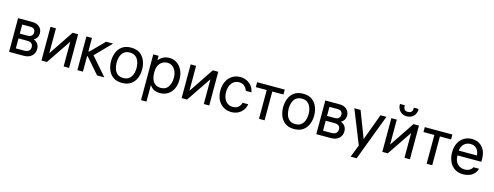

<svg xmlns="http://www.w3.org/2000/svg" viewBox="-22 -1714 7371 2862"><g transform="rotate(15 3663.0 -283.5)"><path d="M64 0V-520H278Q354 -520 395 -482.5Q436 -445 436 -386Q436 -344 416.5 -315.5Q397 -287 372 -275V-273Q407 -263 432.5 -230.5Q458 -198 458 -148Q458 -83 413 -41.5Q368 0 290 0ZM270 -444H148V-304H270Q308 -304 329 -323.5Q350 -343 350 -376Q350 -444 270 -444ZM280 -230H148V-76H280Q322 -76 347 -97Q372 -118 372 -154Q372 -230 280 -230Z M564 0V-520H648V-135L906 -520H990V0H906V-382L648 0Z M1118 0V-520H1204V-313H1218L1422 -520H1530L1293 -277L1534 0H1422L1213 -240H1204V0Z M1808 12Q1723 12 1670 -26.5Q1617 -65 1592.5 -127Q1568 -189 1568 -260Q1568 -333 1593 -395Q1618 -457 1671 -494.5Q1724 -532 1808 -532Q1893 -532 1945.5 -493.5Q1998 -455 2023 -393Q2048 -331 2048 -260Q2048 -183 2021.5 -121.5Q1995 -60 1942 -24Q1889 12 1808 12ZM1808 -64Q1853 -64 1883 -81.5Q1913 -99 1930.5 -128Q1948 -157 1955 -191.5Q1962 -226 1962 -260Q1962 -293 1954.5 -327.5Q1947 -362 1930 -391Q1913 -420 1883 -438Q1853 -456 1808 -456Q1761 -456 1731 -438Q1701 -420 1684 -390.5Q1667 -361 1660.5 -326.5Q1654 -292 1654 -260Q1654 -214 1667.5 -168.5Q1681 -123 1714.5 -93.5Q1748 -64 1808 -64Z M2150 186V-520H2232V-453H2234Q2269 -494 2310 -513Q2351 -532 2397 -532Q2461 -532 2512.5 -498.5Q2564 -465 2594.5 -403.5Q2625 -342 2625 -258Q2625 -174 2595.5 -113.5Q2566 -53 2513.5 -20.5Q2461 12 2392 12Q2286 12 2236 -68H2234V186ZM2387 -66Q2462 -66 2499.5 -121.5Q2537 -177 2537 -262Q2537 -314 2519.5 -357.5Q2502 -401 2468.5 -427.5Q2435 -454 2387 -454Q2320 -454 2276.5 -405.5Q2233 -357 2233 -262Q2233 -206 2249 -161.5Q2265 -117 2299 -91.5Q2333 -66 2387 -66Z M2727 0V-520H2811V-135L3069 -520H3153V0H3069V-382L2811 0Z M3493 10Q3425 10 3371 -23Q3317 -56 3286 -117Q3255 -178 3255 -260Q3255 -338 3284.5 -399Q3314 -460 3367.5 -495Q3421 -530 3493 -530Q3548 -530 3593.5 -508Q3639 -486 3670 -446Q3701 -406 3709 -352H3623Q3611 -391 3579 -420.5Q3547 -450 3493 -450Q3427 -450 3385 -398Q3343 -346 3343 -260Q3343 -175 3384.5 -122.5Q3426 -70 3495 -70Q3550 -70 3581.5 -98.5Q3613 -127 3623 -168H3709Q3702 -118 3673 -77.5Q3644 -37 3598.5 -13.5Q3553 10 3493 10Z M3921 0V-444H3753V-520H4179V-444H4007V0Z M4463 12Q4378 12 4325 -26.5Q4272 -65 4247.5 -127Q4223 -189 4223 -260Q4223 -333 4248 -395Q4273 -457 4326 -494.5Q4379 -532 4463 -532Q4548 -532 4600.5 -493.5Q4653 -455 4678 -393Q4703 -331 4703 -260Q4703 -183 4676.5 -121.5Q4650 -60 4597 -24Q4544 12 4463 12ZM4463 -64Q4508 -64 4538 -81.5Q4568 -99 4585.5 -128Q4603 -157 4610 -191.5Q4617 -226 4617 -260Q4617 -293 4609.5 -327.5Q4602 -362 4585 -391Q4568 -420 4538 -438Q4508 -456 4463 -456Q4416 -456 4386 -438Q4356 -420 4339 -390.5Q4322 -361 4315.5 -326.5Q4309 -292 4309 -260Q4309 -214 4322.5 -168.5Q4336 -123 4369.5 -93.5Q4403 -64 4463 -64Z M4805 0V-520H5019Q5095 -520 5136 -482.5Q5177 -445 5177 -386Q5177 -344 5157.5 -315.5Q5138 -287 5113 -275V-273Q5148 -263 5173.5 -230.5Q5199 -198 5199 -148Q5199 -83 5154 -41.5Q5109 0 5031 0ZM5011 -444H4889V-304H5011Q5049 -304 5070 -323.5Q5091 -343 5091 -376Q5091 -444 5011 -444ZM5021 -230H4889V-76H5021Q5063 -76 5088 -97Q5113 -118 5113 -154Q5113 -230 5021 -230Z M5386 191 5461 0 5253 -520H5349L5505 -114H5507L5553 -239L5656 -520H5748L5479 191Z M5824 0V-520H5908V-135L6166 -520H6250V0H6166V-382L5908 0ZM6035 -606Q5993 -606 5961 -625.5Q5929 -645 5911.5 -677Q5894 -709 5894 -744V-758H5968V-742Q5968 -718 5982.5 -696Q5997 -674 6035 -674Q6074 -674 6090.5 -692.5Q6107 -711 6107 -735V-758H6180V-740Q6180 -705 6162.5 -674.5Q6145 -644 6112.5 -625Q6080 -606 6035 -606Z M6508 0V-444H6340V-520H6766V-444H6594V0Z M7074 12Q6993 12 6938.5 -25Q6884 -62 6857 -124.5Q6830 -187 6830 -262Q6830 -347 6861 -407Q6892 -467 6945.5 -499.5Q6999 -532 7068 -532Q7132 -532 7181.5 -502.5Q7231 -473 7259.5 -417.5Q7288 -362 7288 -283V-239H6920V-234Q6920 -155 6964 -109.5Q7008 -64 7076 -64Q7123 -64 7154.5 -84.5Q7186 -105 7194 -130H7282Q7271 -85 7240 -53Q7209 -21 7165.5 -4.5Q7122 12 7074 12ZM7066 -454Q7004 -454 6964.5 -414.5Q6925 -375 6920 -313H7200Q7196 -377 7160.5 -415.5Q7125 -454 7066 -454Z"/></g></svg>

Font: Liter
Style: Regular
Weight: 400
Designer: Anton Skugarov
Foundry: skugi
Version: Version 1.004; ttfautohint (v1.8.4.7-5d5b)